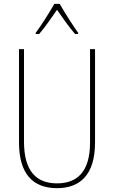

<svg xmlns="http://www.w3.org/2000/svg" viewBox="-20 -1036 594 1000"><path d="M291 -1016H263C239 -973 192 -899 166 -865V-859H184C214 -893 251 -948 277 -985C304 -946 340 -894 371 -859H387V-865C368 -891 316 -971 291 -1016ZM475 -294V-780H449V-294C449 -138 379 -81 277 -81C169 -81 105 -145 105 -298V-780H79V-294C79 -132 150 -56 277 -56C390 -56 475 -118 475 -294Z"/></svg>

Font: Noto Sans Malayalam UI Condensed Thin
Style: Regular
Weight: 100
Width: 3
Designer: Jelle Bosma - Monotype Design Team
Foundry: Monotype Imaging Inc.
Version: Version 2.104